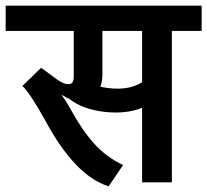

<svg xmlns="http://www.w3.org/2000/svg" viewBox="-47 -642 731 677"><path d="M664 -622V-533H559V1H454V-262Q398 -239 322 -247.5Q246 -256 199 -292V-293Q190 -296 170 -308Q192 -276 203 -255Q243 -182 285.5 -135Q328 -88 387 -60L336 15Q217 -22 111 -220Q58 -315 32 -339L98 -403L154 -362Q175 -347 189 -345.5Q203 -344 208 -351Q213 -358 213 -371V-533H-27V-622ZM307 -336Q399 -317 454 -352V-533H314V-378Q314 -356 307 -336Z"/></svg>

Font: LT Superior Semi-bold
Style: Regular
Weight: 600
Designer: Daniel Lyons
Foundry: LyonsType
Version: Version 1.0